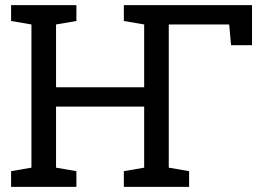

<svg xmlns="http://www.w3.org/2000/svg" viewBox="-20 -731 1039 751"><path d="M23.4 0V-61.5L103 -75.2V-635.3L23.4 -648.9V-710.9H278.8V-648.9L199.2 -635.3V-389.6H543.9V-635.3L464.4 -648.9V-710.9H965.8V-554.2H883.8L876.5 -635.3H640.1V-75.2L719.7 -61.5V0H464.4V-61.5L543.9 -75.2V-314H199.2V-75.2L278.8 -61.5V0Z"/></svg>

Font: Roboto Slab
Style: Regular
Weight: 400
Designer: Google
Version: Version 2.000; ttfautohint (v1.8.1.43-b0c9)